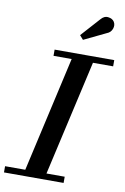

<svg xmlns="http://www.w3.org/2000/svg" viewBox="-146 -1049 725 1110"><g transform="rotate(10 216.5 -494.5)"><path d="M404 -896 275.5 -834 254.5 -858 352.5 -967Q372.5 -991.5 397.2 -988.2Q422 -985 432.5 -968.5Q444 -950 435.8 -927.2Q427.5 -904.5 404 -896ZM-41 -36.5H77.5L230.5 -713.5H124V-750H474V-713.5H355.5L202 -36.5H309V0H-41Z"/></g></svg>

Font: Bodoni* 06pt Medium
Style: Italic
Weight: 500
Italic angle: -13°
Version: Version 2.3